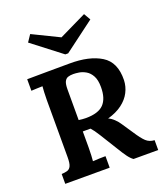

<svg xmlns="http://www.w3.org/2000/svg" viewBox="-134 -815 782 907"><g transform="rotate(-20 257.5 -361.5)"><path d="M37.4 0V-49.5Q54.6 -50.2 66.6 -53.9Q78.5 -57.6 84.7 -71Q90.9 -84.3 90.9 -114.8V-402.6Q90.9 -422.8 91.9 -441.7Q92.8 -460.6 93.9 -470.1Q82.1 -469.7 63.8 -469.2Q45.5 -468.6 37.4 -467.9V-525.9Q90.9 -526.6 144.1 -526.8Q197.3 -527 250.8 -527.3Q349.8 -528.1 408.9 -491.7Q467.9 -455.4 465.7 -365.6Q464.6 -333.7 449.9 -305.3Q435.3 -276.9 406.3 -255Q377.3 -233.2 333.3 -220.8Q347.6 -214.9 361.8 -201.3Q375.9 -187.8 385.4 -172.7L420.6 -120.3Q445.5 -81.8 462.4 -66.2Q479.3 -50.6 504.6 -49.5V0H380.6Q367.1 -9.5 353.9 -27.9Q340.7 -46.2 326 -70.8L270.3 -160.6Q260.7 -176 253.4 -186.1Q246.1 -196.2 238.7 -204.3Q227 -204.3 218.7 -204.3Q210.5 -204.3 199.9 -204.3V-123.9Q199.9 -103 198.9 -84.2Q198 -65.3 196.9 -55.7Q208.7 -56.8 230.7 -57.4Q252.7 -57.9 260.7 -57.9V0ZM235.8 -258.5Q298.1 -258.5 325.3 -286.4Q352.4 -314.3 352.4 -371.8Q352.4 -407.8 341 -428.5Q329.7 -449.2 312.8 -459.1Q295.9 -469 278.9 -471.8Q261.8 -474.5 250.1 -474.5Q234.3 -474.5 223.1 -470.7Q212 -466.8 205.9 -454.3Q199.9 -441.9 199.9 -415.5V-261.5Q208.3 -260.4 217.3 -259.4Q226.3 -258.5 235.8 -258.5ZM246.8 -574.6 100.5 -687.2 123.6 -721.7 257.4 -656.4 394.9 -723.1 414.4 -689.4 261.1 -574.6Z"/></g></svg>

Font: Parastoo
Style: Regular
Weight: 400
Foundry: Saber Rastikerdar (saber.rastikerdar@gmail.com)
Version: Version 3.000